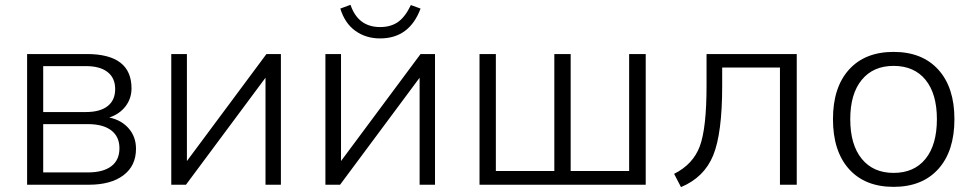

<svg xmlns="http://www.w3.org/2000/svg" viewBox="-20 -762 4012 792"><path d="M91.8 0V-539.1H337.9Q522.5 -539.1 522.5 -397.5Q522.5 -355.5 497.6 -323.2Q472.7 -291 430.7 -277.3Q481.4 -266.6 511.2 -231.9Q541 -197.3 541 -148.4Q541 -78.1 489.3 -39.1Q437.5 0 346.7 0ZM158.2 -50.8H342.8Q405.3 -50.8 439 -76.2Q472.7 -101.6 472.7 -150.4Q472.7 -198.2 439 -224.1Q405.3 -250 342.8 -250H158.2ZM158.2 -299.8H334Q392.6 -299.8 423.8 -324.2Q455.1 -348.6 455.1 -394.5Q455.1 -440.4 423.8 -464.8Q392.6 -489.3 334 -489.3H158.2Z M686.5 0V-539.1H751V-97.7L1079.1 -539.1H1138.7V0H1075.2V-441.4L747.1 0Z M1322.3 0V-539.1H1386.7V-97.7L1714.8 -539.1H1774.4V0H1710.9V-441.4L1382.8 0ZM1383.8 -726.6 1425.8 -742.2Q1457 -650.4 1547.9 -650.4Q1592.8 -650.4 1622.6 -671.9Q1652.3 -693.4 1674.8 -741.2L1714.8 -726.6Q1668.9 -603.5 1547.9 -603.5Q1489.3 -603.5 1445.8 -634.8Q1402.3 -666 1383.8 -726.6Z M1958 0V-539.1H2025.4V-56.6H2266.6V-539.1H2334V-56.6H2575.2V-539.1H2643.6V0Z M2760.7 -44.9Q2838.9 -84 2866.7 -158.7Q2894.5 -233.4 2894.5 -409.2V-539.1H3266.6V0H3197.3V-483.4H2959V-407.2Q2959 -211.9 2921.9 -121.1Q2884.8 -30.3 2789.1 9.8Z M3416 -270.5Q3416 -401.4 3481.9 -474.6Q3547.9 -547.9 3666 -547.9Q3784.2 -547.9 3850.6 -474.6Q3917 -401.4 3917 -270.5Q3917 -138.7 3850.6 -64.9Q3784.2 8.8 3666 8.8Q3547.9 8.8 3481.9 -64.9Q3416 -138.7 3416 -270.5ZM3487.3 -270.5Q3487.3 -165 3534.7 -106.9Q3582 -48.8 3666 -48.8Q3751 -48.8 3797.9 -106.9Q3844.7 -165 3844.7 -270.5Q3844.7 -375 3797.9 -432.6Q3751 -490.2 3666 -490.2Q3582 -490.2 3534.7 -432.6Q3487.3 -375 3487.3 -270.5Z"/></svg>

Font: Min Sans Light
Style: Regular
Weight: 300
Designer: Jinseong-Kim, NotoSansCJK, Nunito
Foundry: Jinseong-Kim
Version: Version 1.400;Glyphs 3.1.2 (3151)